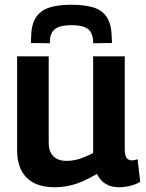

<svg xmlns="http://www.w3.org/2000/svg" viewBox="-20 -778 614 808"><path d="M207 10Q160 10 125 -7Q90 -24 71 -59Q52 -94 52 -147V-541H185V-178Q185 -140 204.5 -120.5Q224 -101 260 -101Q280 -101 298 -105Q316 -109 334 -116.5Q352 -124 372 -134V-541H505V-149Q505 -132 508.5 -122Q512 -112 519 -107.5Q526 -103 535 -103Q547 -103 559 -108L570 -13Q559 -6 545 -1Q531 4 514.5 7Q498 10 480 10Q447 10 424 -4.5Q401 -19 388 -46Q359 -29 330 -16Q301 -3 271 3.5Q241 10 207 10ZM280 -758Q335 -758 372 -747Q409 -736 429 -706.5Q449 -677 450 -623Q451 -617 451 -610.5Q451 -604 451 -597L372 -596Q372 -599 372 -602Q372 -605 372 -608Q370 -628 362 -642.5Q354 -657 334.5 -664.5Q315 -672 280 -672Q247 -672 227.5 -664.5Q208 -657 199.5 -642.5Q191 -628 190 -608Q190 -605 190 -602Q190 -599 190 -596L110 -597Q110 -604 110.5 -610.5Q111 -617 111 -624Q112 -674 130.5 -703.5Q149 -733 185.5 -745.5Q222 -758 280 -758Z"/></svg>

Font: Georama ExtraCondensed Thin SemiBold
Style: Regular
Weight: 600
Version: Version 1.001